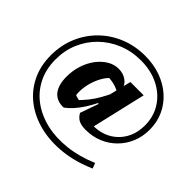

<svg xmlns="http://www.w3.org/2000/svg" viewBox="-205 -914 1348 1348"><g transform="rotate(45 469.0 -239.5)"><path d="M812 137Q694 189 581 201Q468 213 370.5 189.5Q273 166 199 110.5Q125 55 83.5 -28.5Q42 -112 42 -219Q42 -317 77.5 -402Q113 -487 177.5 -550.5Q242 -614 328 -649Q414 -684 514 -684Q598 -684 669 -658.5Q740 -633 792.5 -586.5Q845 -540 874 -477Q903 -414 903 -339Q903 -271 879 -213Q855 -155 811.5 -111.5Q768 -68 710.5 -44Q653 -20 585 -20Q542 -20 516 -33Q490 -46 473 -77L521 -213L506 -219L570 -480H702L602 -51L555 -83Q618 -72 673 -86Q728 -100 770 -135Q812 -170 835 -221Q858 -272 858 -336Q858 -425 814 -493.5Q770 -562 692.5 -601Q615 -640 515 -640Q424 -640 346 -608Q268 -576 209.5 -519Q151 -462 118.5 -386Q86 -310 86 -221Q86 -124 124 -49Q162 26 229.5 75.5Q297 125 386.5 146Q476 167 580.5 155.5Q685 144 797 97ZM366 -22Q298 -19 262 -62.5Q226 -106 226 -190Q226 -250 243.5 -304Q261 -358 292 -399Q323 -440 362.5 -464Q402 -488 447 -488Q491 -488 523.5 -465.5Q556 -443 562 -409L559 -359Q530 -379 491.5 -388Q453 -397 407 -396L459 -406Q436 -390 416 -358Q396 -326 382.5 -286.5Q369 -247 365 -206Q361 -165 368 -131L351 -153Q380 -136 416 -134L390 -120Q423 -153 449.5 -186Q476 -219 498.5 -258Q521 -297 544 -347L567 -334Q519 -213 469.5 -137Q420 -61 366 -22Z"/></g></svg>

Font: Piazzolla Thin Black
Style: Italic
Weight: 900
Italic angle: -11.3°
Version: Version 2.005